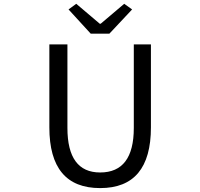

<svg xmlns="http://www.w3.org/2000/svg" viewBox="-20 -964 1040 997"><path d="M236.3 -302.7V-733.4H330.1V-299.8Q330.1 -68.4 500 -68.4Q674.8 -68.4 674.8 -299.8V-733.4H763.7V-302.7Q763.7 12.7 500 12.7Q236.3 12.7 236.3 -302.7ZM451.2 -789.1 335.9 -915 376 -944.3 498 -840.8H502.9L625 -944.3L666 -915L547.9 -789.1Z"/></svg>

Font: GenEi Gothic M Regular
Style: Regular
Weight: 400
Designer: o_tamon (Modified); [Source Han Sans]
Ryoko NISHIZUKA  (kana & ideographs); Paul D. Hunt (Latin, Greek & Cyrillic); Wenl
Version: Version 1.1a;Original Version 1.004